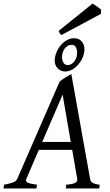

<svg xmlns="http://www.w3.org/2000/svg" viewBox="-37 -1059 617 1079"><path d="M200.2 -261.2H360.8L314.9 -526.9ZM521 0H333L335 -21Q369.6 -23.4 384.8 -31Q399.9 -38.6 397 -54.2L368.7 -216.8H181.2L111.3 -54.2Q104.5 -39.1 118.9 -32.5Q133.3 -25.9 170.9 -21L168 0H-17.1L-14.2 -21Q16.6 -26.9 35.2 -33.4Q53.7 -40 60.1 -54.2L297.9 -600.1Q304.2 -606 313 -612.1Q321.8 -618.2 331.1 -623.8Q340.3 -629.4 348.9 -634.5Q357.4 -639.6 363.8 -643.1L469.2 -54.2Q470.2 -47.4 472.9 -42.2Q475.6 -37.1 481.4 -33Q487.3 -28.8 497.3 -25.9Q507.3 -22.9 522.9 -21ZM396.5 -763.2Q396.5 -780.3 389.2 -793.7Q381.8 -807.1 366.7 -807.1Q353 -807.1 342.8 -800.8Q332.5 -794.4 325.4 -784.4Q318.4 -774.4 314.9 -762.2Q311.5 -750 311.5 -738.3Q311.5 -720.2 319.6 -706.8Q327.6 -693.4 342.8 -693.4Q356 -693.4 366 -700Q376 -706.5 382.8 -716.6Q389.6 -726.6 393.1 -739Q396.5 -751.5 396.5 -763.2ZM437.5 -781.2Q437.5 -761.2 429 -739.5Q420.4 -717.8 405.5 -699.5Q390.6 -681.2 370.8 -669.2Q351.1 -657.2 328.6 -657.2Q315.9 -657.2 305.2 -662.1Q294.4 -667 286.6 -675.3Q278.8 -683.6 274.7 -694.3Q270.5 -705.1 270.5 -717.3Q270.5 -739.3 279.1 -761.7Q287.6 -784.2 302.5 -802.5Q317.4 -820.8 337.4 -832.5Q357.4 -844.2 380.4 -844.2Q406.2 -844.2 421.9 -826.4Q437.5 -808.6 437.5 -781.2ZM530.8 -981.4 308.6 -862.3Q301.8 -866.7 299.3 -871.1Q296.9 -875.5 292.5 -885.3L483.4 -1039.1Q487.8 -1036.1 494.4 -1031.7Q501 -1027.3 508.1 -1022.5Q515.1 -1017.6 521.5 -1012.7Q527.8 -1007.8 530.8 -1004.4Z"/></svg>

Font: Gentium
Style: Italic
Weight: 400
Italic angle: -7°
Designer: J. Victor Gaultney
Version: Version 1.02; 2005; OFL release